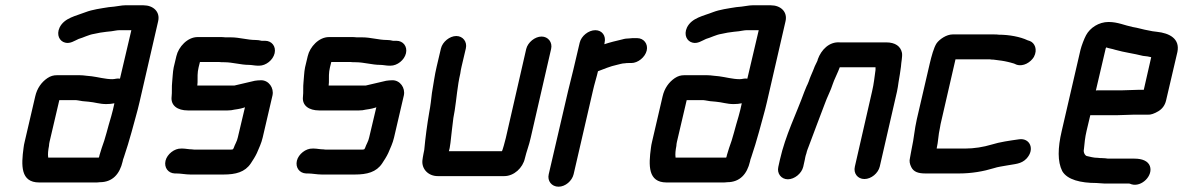

<svg xmlns="http://www.w3.org/2000/svg" viewBox="-20 -637 4468 725"><path d="M165 -86C165 -91 166 -96 167 -101L204 -259H261C265 -259 269 -259 274 -258L292 -255C299 -254 305 -254 314 -253C338 -251 356 -244 381 -244C392 -244 403 -245 412 -247C408 -230 405 -214 400 -198C387 -156 378 -114 364 -78L356 -52C355 -49 355 -45 353 -42H162C160 -55 162 -71 165 -86ZM404 -338C378 -338 350 -346 326 -349L306 -351C298 -352 290 -353 281 -353H195C182 -353 171 -350 159 -342C137 -327 120 -304 113 -273L73 -101C71 -94 70 -86 69 -79C60 -13 57 52 128 52H338C345 52 352 52 357 51C405 51 432 20 443 -27C444 -32 445 -37 448 -44C459 -78 467 -102 477 -139C486 -174 499 -216 507 -252L577 -556C586 -593 558 -617 522 -617H452C439 -617 423 -613 411 -612L391 -610C360 -605 329 -601 303 -591C268 -577 223 -570 205 -533C192 -505 205 -481 226 -476C245 -471 261 -483 277 -490C295 -495 315 -506 335 -509C352 -513 365 -515 382 -517L401 -519C410 -520 421 -523 431 -523H476L433 -340C421 -342 415 -338 404 -338Z M981 -483H968C960 -485 953 -486 946 -486C913 -486 885 -496 851 -496H831C824 -497 817 -497 811 -497H726C688 -497 654 -460 646 -425L636 -383C632 -364 632 -343 630 -326C628 -310 630 -288 628 -272C624 -238 651 -220 689 -220H840C849 -220 857 -221 865 -223L878 -225C885 -226 893 -228 903 -231C903 -232 904 -232 905 -232L878 -118C875 -103 867 -92 862 -77L859 -73C855 -72 851 -72 846 -72H721C716 -72 710 -72 705 -73C693 -73 680 -76 670 -76H664C639 -77 611 -55 605 -30C599 -4 615 17 640 18H646C663 18 681 22 699 22H824C870 22 905 13 927 -20C935 -32 944 -46 950 -59C958 -78 967 -96 972 -118L1009 -277C1015 -305 995 -334 966 -334C957 -334 949 -333 942 -332C916 -326 890 -320 865 -314H725L726 -326C726 -344 725 -363 730 -383L735 -403H806C813 -402 820 -402 827 -402C858 -402 889 -392 920 -392C930 -392 943 -389 953 -389H959C984 -389 1011 -410 1017 -436C1023 -462 1006 -483 981 -483Z M1477 -483H1464C1456 -485 1449 -486 1442 -486C1409 -486 1381 -496 1347 -496H1327C1320 -497 1313 -497 1307 -497H1222C1184 -497 1150 -460 1142 -425L1132 -383C1128 -364 1128 -343 1126 -326C1124 -310 1126 -288 1124 -272C1120 -238 1147 -220 1185 -220H1336C1345 -220 1353 -221 1361 -223L1374 -225C1381 -226 1389 -228 1399 -231C1399 -232 1400 -232 1401 -232L1374 -118C1371 -103 1363 -92 1358 -77L1355 -73C1351 -72 1347 -72 1342 -72H1217C1212 -72 1206 -72 1201 -73C1189 -73 1176 -76 1166 -76H1160C1135 -77 1107 -55 1101 -30C1095 -4 1111 17 1136 18H1142C1159 18 1177 22 1195 22H1320C1366 22 1401 13 1423 -20C1431 -32 1440 -46 1446 -59C1454 -78 1463 -96 1468 -118L1505 -277C1511 -305 1491 -334 1462 -334C1453 -334 1445 -333 1438 -332C1412 -326 1386 -320 1361 -314H1221L1222 -326C1222 -344 1221 -363 1226 -383L1231 -403H1302C1309 -402 1316 -402 1323 -402C1354 -402 1385 -392 1416 -392C1426 -392 1439 -389 1449 -389H1455C1480 -389 1507 -410 1513 -436C1519 -462 1502 -483 1477 -483Z M1645 -454 1629 -386C1621 -353 1617 -319 1611 -286C1609 -268 1605 -233 1601 -214C1593 -168 1586 -115 1582 -71L1579 -56C1577 -47 1576 -38 1575 -31C1572 1 1597 28 1633 28H1884C1921 28 1954 -3 1962 -39C1968 -65 1978 -89 1984 -117L2061 -452C2067 -477 2050 -499 2025 -499C2000 -499 1973 -477 1967 -452L1890 -116C1888 -107 1877 -66 1875 -66H1675L1678 -78L1681 -98C1684 -129 1688 -157 1692 -192L1697 -220C1704 -264 1707 -312 1718 -359C1719 -368 1721 -377 1723 -386L1739 -454C1745 -479 1728 -501 1703 -501C1678 -501 1651 -479 1645 -454Z M2169 -476 2145 -374C2139 -350 2131 -318 2125 -293L2052 21C2046 46 2063 68 2089 68C2115 68 2140 46 2146 21L2219 -295C2224 -318 2233 -346 2238 -368C2259 -376 2285 -387 2309 -392C2319 -394 2329 -398 2340 -398C2344 -399 2349 -399 2354 -399H2364C2389 -399 2416 -421 2422 -446C2428 -471 2411 -493 2386 -493H2376C2369 -493 2363 -493 2357 -492C2348 -492 2339 -491 2329 -488C2307 -483 2283 -477 2262 -470L2263 -476C2269 -501 2254 -523 2228 -523C2202 -523 2175 -501 2169 -476Z M2534 -86C2534 -91 2535 -96 2536 -101L2573 -259H2630C2634 -259 2638 -259 2643 -258L2661 -255C2668 -254 2674 -254 2683 -253C2707 -251 2725 -244 2750 -244C2761 -244 2772 -245 2781 -247C2777 -230 2774 -214 2769 -198C2756 -156 2747 -114 2733 -78L2725 -52C2724 -49 2724 -45 2722 -42H2531C2529 -55 2531 -71 2534 -86ZM2773 -338C2747 -338 2719 -346 2695 -349L2675 -351C2667 -352 2659 -353 2650 -353H2564C2551 -353 2540 -350 2528 -342C2506 -327 2489 -304 2482 -273L2442 -101C2440 -94 2439 -86 2438 -79C2429 -13 2426 52 2497 52H2707C2714 52 2721 52 2726 51C2774 51 2801 20 2812 -27C2813 -32 2814 -37 2817 -44C2828 -78 2836 -102 2846 -139C2855 -174 2868 -216 2876 -252L2946 -556C2955 -593 2927 -617 2891 -617H2821C2808 -617 2792 -613 2780 -612L2760 -610C2729 -605 2698 -601 2672 -591C2637 -577 2592 -570 2574 -533C2561 -505 2574 -481 2595 -476C2614 -471 2630 -483 2646 -490C2664 -495 2684 -506 2704 -509C2721 -513 2734 -515 2751 -517L2770 -519C2779 -520 2790 -523 2800 -523H2845L2802 -340C2790 -342 2784 -338 2773 -338Z M3013 -7 3019 -34C3020 -39 3021 -47 3025 -58C3027 -68 3031 -77 3034 -85C3053 -137 3075 -193 3094 -244C3103 -270 3117 -295 3125 -321C3130 -336 3139 -353 3145 -368L3151 -383H3286V-373C3282 -346 3280 -321 3273 -292L3208 -8C3202 17 3218 39 3244 39C3270 39 3296 17 3302 -8L3367 -291C3370 -303 3371 -315 3373 -327L3378 -357C3379 -366 3381 -376 3382 -385C3383 -403 3388 -422 3386 -437C3381 -462 3361 -477 3326 -477H3151C3111 -480 3081 -449 3068 -413C3068 -411 3067 -408 3065 -404C3058 -390 3055 -384 3050 -370C3045 -358 3038 -343 3034 -330L3029 -318C3025 -311 3022 -301 3017 -290C2987 -207 2946 -127 2925 -34L2919 -7C2913 18 2930 40 2955 40C2980 40 3007 18 3013 -7Z M3529 -153C3530 -162 3533 -174 3536 -187L3588 -413H3710C3716 -413 3721 -413 3725 -412C3728 -412 3733 -412 3738 -411L3753 -409C3758 -408 3765 -408 3773 -406C3785 -404 3785 -403 3795 -401C3800 -400 3804 -398 3809 -397L3818 -393C3844 -384 3872 -402 3884 -422C3899 -450 3887 -475 3869 -482L3860 -485C3833 -498 3791 -506 3751 -506C3746 -507 3740 -507 3733 -507H3577C3554 -507 3528 -489 3517 -474C3506 -458 3497 -423 3491 -398L3442 -187C3433 -148 3431 -113 3423 -78C3420 -66 3419 -53 3416 -40C3413 -29 3415 -18 3421 -6C3430 12 3447 18 3475 18H3601C3649 18 3694 10 3733 -2C3748 -7 3765 -9 3781 -12C3812 -18 3836 -17 3856 -38C3889 -73 3869 -117 3828 -111C3793 -106 3756 -101 3724 -91C3694 -82 3659 -76 3623 -76H3517V-77C3523 -102 3523 -128 3529 -153Z M4219 -296H4125C4123 -296 4121 -296 4118 -295L4154 -449C4154 -451 4155 -454 4157 -458C4168 -454 4179 -453 4191 -449C4226 -439 4261 -435 4296 -426L4313 -424L4327 -421L4299 -298H4282C4269 -298 4234 -296 4219 -296ZM4260 -204H4314C4325 -203 4339 -208 4354 -217C4369 -226 4379 -240 4383 -257L4426 -441C4436 -491 4396 -512 4348 -517L4332 -519L4317 -522C4298 -525 4277 -532 4257 -535C4227 -541 4201 -554 4166 -554C4129 -554 4096 -532 4081 -504C4074 -491 4064 -465 4060 -449L3989 -142C3974 -78 3973 -27 3991 9C4010 42 4061 54 4120 54C4130 54 4139 56 4150 56H4242C4247 56 4249 58 4253 59C4291 70 4335 26 4322 -10C4315 -29 4293 -38 4264 -38H4164C4157 -39 4149 -40 4141 -40C4137 -40 4132 -40 4126 -41C4109 -41 4097 -45 4083 -48C4076 -51 4070 -63 4073 -74C4075 -95 4077 -118 4083 -143L4097 -202H4198C4213 -202 4246 -204 4260 -204Z"/></svg>

Font: Electronic
Style: ExBlkIt
Weight: 900
Version: Version 1.011